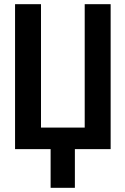

<svg xmlns="http://www.w3.org/2000/svg" viewBox="-20 -713 600 918"><path d="M222 185V0H52V-693H176V-103H385V-693H509V0H338V185Z"/></svg>

Font: Ubuntu Sans Mono SemiBold
Style: Regular
Weight: 600
Monospace: yes
Designer: Dalton Maag Ltd
Foundry: Dalton Maag Ltd
Version: Version 1.006